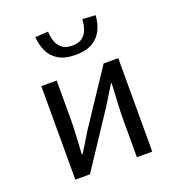

<svg xmlns="http://www.w3.org/2000/svg" viewBox="-132 -831 863 938"><g transform="rotate(-20 300.0 -362.5)"><path d="M100 0V-486H180V-284Q180 -245 177 -198.5Q174 -152 172 -105H176Q190 -128 208.5 -157.5Q227 -187 240 -209L424 -486H500V0H420V-202Q420 -241 423 -288Q426 -335 428 -382H424Q411 -360 392.5 -330Q374 -300 360 -278L176 0ZM311 -572Q255 -572 221 -593Q187 -614 172 -648.5Q157 -683 154 -721L222 -725Q223 -697 231.5 -673Q240 -649 259 -634.5Q278 -620 311 -620Q344 -620 363 -634.5Q382 -649 390.5 -673Q399 -697 400 -725L468 -721Q466 -683 450.5 -648.5Q435 -614 401 -593Q367 -572 311 -572Z"/></g></svg>

Font: Source Code Pro
Style: Regular
Weight: 400
Monospace: yes
Designer: Paul D. Hunt, Teo Tuominen
Foundry: Adobe Systems Incorporated
Version: Version 1.018;hotconv 1.0.116;makeotfexe 2.5.65601